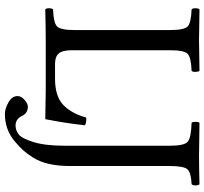

<svg xmlns="http://www.w3.org/2000/svg" viewBox="-46 -642 859 808"><g transform="rotate(90 384.0 -237.5)"><path d="M148.9 0Q97.2 0 19 2Q14.2 -2 14.2 -13.9Q14.2 -25.9 19 -30.8Q75.2 -32.7 90.6 -47.4Q106 -62 106 -122.1V-522.9Q106 -583 90.6 -597.4Q75.2 -611.8 19 -613.8Q14.2 -617.7 14.2 -629.9Q14.2 -642.1 19 -647Q110.8 -645 147.9 -645Q188 -645 277.8 -647Q281.7 -642.1 282 -630.1Q282.2 -618.2 277.8 -613.8Q221.7 -611.8 206.3 -597.4Q190.9 -583 190.9 -522.9V-108.9Q190.9 -70.8 204.3 -54.9Q217.8 -39.1 248 -39.1H311Q384.3 -39.1 420.7 -73.5Q457 -107.9 474.1 -169.9Q491.2 -172.9 506.8 -165Q497.1 -78.1 481 2Q388.7 0 361.8 0ZM678.2 -522.9V-103Q678.2 -52.2 669.2 -13.2Q660.2 25.9 642.1 54Q624 82 611.1 95.9Q598.1 109.9 576.2 128.9Q526.4 171.9 459 171.9Q437 171.9 410.4 157Q383.8 142.1 383.8 118.2Q383.8 103 399.9 89.1Q416 75.2 428.2 75.2Q456.1 75.2 467.8 100.6Q480.5 127 507.8 127Q527.8 127 544.9 114Q562 101.1 577.4 51.5Q592.8 2 592.8 -81.1V-522.9Q592.8 -583 575.9 -597.4Q559.1 -611.8 496.1 -613.8Q492.2 -617.7 492.2 -629.9Q492.2 -642.1 496.1 -647Q596.2 -645 634.8 -645Q678.7 -645 754.9 -647Q759.8 -642.1 759.8 -630.1Q759.8 -618.2 754.9 -613.8Q707 -611.8 692.6 -596.9Q678.2 -582 678.2 -522.9Z"/></g></svg>

Font: Linux Libertine
Style: Regular
Weight: 400
Designer: Philipp H. Poll
Foundry: Philipp H. Poll
Version: Version 5.3.0 ; ttfautohint (v0.9)